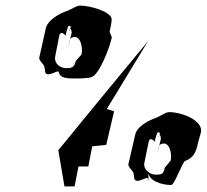

<svg xmlns="http://www.w3.org/2000/svg" viewBox="-20 -676 738 685"><path d="M120 -470C118 -461 136 -447 138 -439C143 -415 139 -428 141 -420C146 -396 187 -428 189 -420C194 -396 218 -396 256 -396C268 -396 296 -397 307 -401C335 -410 373 -511 379 -543L371 -562C373 -571 380 -602 378 -610C373 -635 303 -656 265 -656C253 -656 233 -642 222 -638C194 -629 149 -605 143 -573ZM177 -475 191 -547C196 -571 214 -549 214 -549C219 -573 220 -571 220 -571C223 -589 230 -584 233 -580C233 -578 230 -575 230 -573C234 -576 236 -560 236 -560L230 -535C233 -541 238 -544 247 -544C267 -544 276 -508 271 -482L250 -458C245 -434 235 -433 215 -433C195 -433 172 -449 177 -475ZM230 -573C229 -572 227 -569 226 -563C226 -563 230 -573 230 -573ZM223 -506 230 -535C227 -529 226 -519 223 -506ZM188 -140 210 -11H246L260 -82H295L309 -154L359 -159L387 -279L361 -287L508 -529C401 -400 294 -270 188 -140ZM438 -90C436 -81 454 -67 456 -59C461 -35 457 -48 459 -40C464 -16 505 -48 507 -40C512 -16 508 -64 510 -56C515 -32 553 -16 591 -16C603 -16 630 -98 641 -102C669 -112 680 -133 686 -165L697 -204C705 -246 630 -276 583 -276C571 -276 551 -261 540 -257C512 -247 468 -226 462 -194ZM495 -95 510 -168C515 -193 532 -170 532 -170C537 -195 538 -192 538 -192C541 -210 548 -204 551 -200C551 -198 549 -196 549 -194C553 -197 554 -181 554 -181L548 -156C551 -161 556 -164 565 -164C585 -164 594 -128 589 -103L568 -78C563 -52 554 -53 534 -53C516 -53 490 -71 495 -95ZM549 -194C548 -193 546 -190 545 -184C545 -184 549 -194 549 -194ZM542 -127 548 -156C545 -150 545 -140 542 -127Z"/></svg>

Font: Corrode
Style: Ita
Weight: 400
Designer: Mew Too
Version: Version 0.532